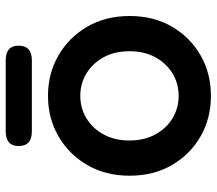

<svg xmlns="http://www.w3.org/2000/svg" viewBox="-62 -666 739 654"><g transform="rotate(-90 307.0 -339.5)"><path d="M579 -267Q579 -185 542.5 -122.5Q506 -60 444.5 -25Q383 10 307 10Q231 10 169.5 -25Q108 -60 71.5 -122.5Q35 -185 35 -267Q35 -349 71.5 -411.5Q108 -474 169.5 -509.5Q231 -545 307 -545Q383 -545 444.5 -509.5Q506 -474 542.5 -411.5Q579 -349 579 -267ZM459 -267Q459 -318 438.5 -355.5Q418 -393 383.5 -414Q349 -435 307 -435Q265 -435 230.5 -414Q196 -393 175.5 -355.5Q155 -318 155 -267Q155 -217 175.5 -179.5Q196 -142 230.5 -121Q265 -100 307 -100Q349 -100 383.5 -121Q418 -142 438.5 -179.5Q459 -217 459 -267ZM428 -600H186Q136 -600 136 -645Q136 -689 186 -689H428Q478 -689 478 -645Q478 -600 428 -600Z"/></g></svg>

Font: Quicksand Variable Light
Style: Regular
Weight: 300
Designer: Andrew Paglinawan
Foundry: Andrew Paglinawan
Version: Version 3.004